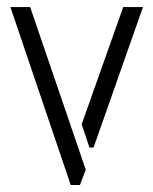

<svg xmlns="http://www.w3.org/2000/svg" viewBox="-20 -530 439 550"><path d="M9.8 -509.8H66.4L225.6 -43.9L209 0H182.6ZM213.9 -173.8 333 -509.8H389.6L248 -107.4H236.3Z"/></svg>

Font: Post No Bills Colombo
Style: Regular
Weight: 400
Designer: Kosala Senevirathne, Siva Puranthara, Lasantha Premarathna, Tharique Azeez
Foundry: Mooniak
Version: Version 1.220 ; ttfautohint (v1.6)